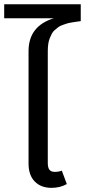

<svg xmlns="http://www.w3.org/2000/svg" viewBox="-40 -884 405 916"><path d="M345.2 -783.2Q330.1 -781.2 322.3 -780Q314.5 -778.8 299.8 -776.4Q285.2 -773.9 277.3 -771.2Q269.5 -768.6 257.1 -764.2Q244.6 -759.8 237.8 -754.2Q231 -748.5 221.7 -741Q212.4 -733.4 207.3 -723.4Q202.1 -713.4 197.3 -701.4Q192.4 -689.5 190.2 -673.8Q188 -658.2 188 -640.1V-106Q188 -84.5 195.8 -74.2Q203.6 -64 221.2 -64Q240.2 -64 254.9 -69.8L278.8 -5.9Q246.6 12.2 206.1 12.2Q155.3 12.2 125.7 -18.1Q96.2 -48.3 96.2 -104V-640.1Q96.2 -759.8 216.8 -796.9H-20V-863.8H345.2Z"/></svg>

Font: FiraGO
Style: Regular
Weight: 400
Designer: bBox Type
Foundry: bBox Type GmbH
Version: Version 1.001;PS 001.001;hotconv 1.0.88;makeotf.lib2.5.64775